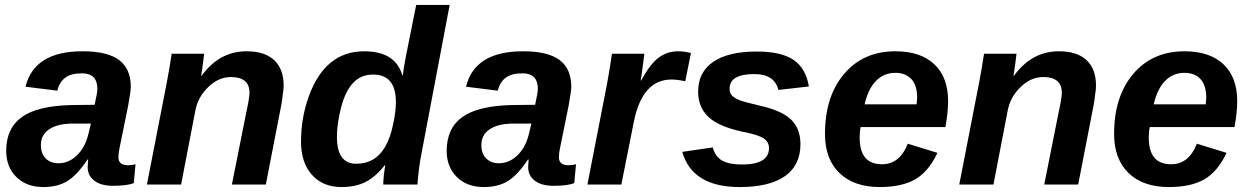

<svg xmlns="http://www.w3.org/2000/svg" viewBox="-20 -745 5042 775"><path d="M436 5Q388 5 361 -15.5Q334 -36 334 -70Q334 -83 336 -101H333Q292 -39 252.5 -14.5Q213 10 155 10Q87 10 46 -30.5Q5 -71 5 -136Q5 -227 68 -272.5Q131 -318 269 -321L362 -322Q373 -371 373 -386Q373 -449 311 -449Q267 -449 243.5 -431.5Q220 -414 211 -379L83 -395Q118 -538 313 -538Q414 -538 461 -502.5Q508 -467 508 -394Q508 -378 497 -317L462 -145Q458 -125 458 -110Q458 -78 497 -78Q512 -78 527 -82L520 -6Q493 5 436 5ZM336 -201 347 -246H268Q210 -245 177.5 -222.5Q145 -200 145 -159Q145 -125 164.5 -105.5Q184 -86 216 -86Q257 -86 290 -117.5Q323 -149 336 -201Z M1053 0H916L974 -291Q987 -349 987 -371Q987 -434 912 -434Q862 -434 821 -394Q778 -353 768 -296L711 0H573L654 -416Q664 -468 673 -528H804Q804 -527 803.5 -522.5Q803 -518 801.5 -507.5Q800 -497 799 -487L792 -438H793Q865 -538 975 -538Q1049 -538 1087 -502Q1125 -466 1125 -399Q1125 -384 1121 -360Q1118 -332 1115 -319Z M1535 -78H1533Q1497 -32 1456.5 -11Q1416 10 1358 10Q1283 10 1239 -39.5Q1195 -89 1195 -173Q1195 -268 1226 -355Q1292 -538 1450 -538Q1576 -538 1604 -441H1606Q1608 -463 1619 -521L1660 -725H1795L1679 -113Q1670 -66 1665 0H1527Q1527 -28 1535 -78ZM1418 -84Q1495 -84 1535 -153Q1556 -190 1566 -240Q1578 -292 1578 -333Q1578 -444 1486 -444Q1436 -444 1405 -410Q1374 -377 1357 -312Q1340 -246 1340 -192Q1340 -84 1418 -84Z M2214 5Q2166 5 2139 -15.5Q2112 -36 2112 -70Q2112 -83 2114 -101H2111Q2070 -39 2030.5 -14.5Q1991 10 1933 10Q1865 10 1824 -30.5Q1783 -71 1783 -136Q1783 -227 1846 -272.5Q1909 -318 2047 -321L2140 -322Q2151 -371 2151 -386Q2151 -449 2089 -449Q2045 -449 2021.5 -431.5Q1998 -414 1989 -379L1861 -395Q1896 -538 2091 -538Q2192 -538 2239 -502.5Q2286 -467 2286 -394Q2286 -378 2275 -317L2240 -145Q2236 -125 2236 -110Q2236 -78 2275 -78Q2290 -78 2305 -82L2298 -6Q2271 5 2214 5ZM2114 -201 2125 -246H2046Q1988 -245 1955.5 -222.5Q1923 -200 1923 -159Q1923 -125 1942.5 -105.5Q1962 -86 1994 -86Q2035 -86 2068 -117.5Q2101 -149 2114 -201Z M2769 -531 2746 -417Q2714 -424 2690 -424Q2572 -424 2538 -251L2488 0H2351L2430 -405Q2443 -476 2450 -528H2581L2570 -444L2566 -420H2568Q2603 -485 2637.5 -511.5Q2672 -538 2718 -538Q2742 -538 2769 -531Z M3211 -163Q3211 -78 3148.5 -34Q3086 10 2966 10Q2774 10 2734 -132L2857 -150Q2867 -113 2894.5 -97Q2922 -81 2975 -81Q3084 -81 3084 -147Q3084 -172 3063 -186Q3042 -201 2974 -214Q2879 -235 2838.5 -274Q2798 -313 2798 -375Q2798 -454 2859 -495.5Q2920 -537 3034 -537Q3134 -537 3183.5 -503Q3233 -469 3245 -396L3122 -382Q3106 -446 3025 -446Q2925 -446 2925 -387Q2925 -370 2934 -360Q2945 -349 2962 -342Q2980 -334 3049 -318Q3137 -298 3174 -261.5Q3211 -225 3211 -163Z M3796 -232H3454Q3450 -216 3450 -189Q3450 -82 3540 -82Q3612 -82 3644 -165L3764 -128Q3728 -52 3674 -21Q3620 10 3531 10Q3427 10 3368.5 -46.5Q3310 -103 3310 -204Q3310 -356 3387.5 -447Q3465 -538 3594 -538Q3696 -538 3751.5 -485.5Q3807 -433 3807 -337Q3807 -292 3796 -232ZM3470 -324H3680L3682 -351Q3682 -401 3658.5 -426Q3635 -451 3594 -451Q3548 -451 3516 -418.5Q3484 -386 3470 -324Z M4332 0H4195L4253 -291Q4266 -349 4266 -371Q4266 -434 4191 -434Q4141 -434 4100 -394Q4057 -353 4047 -296L3990 0H3852L3933 -416Q3943 -468 3952 -528H4083Q4083 -527 4082.5 -522.5Q4082 -518 4080.5 -507.5Q4079 -497 4078 -487L4071 -438H4072Q4144 -538 4254 -538Q4328 -538 4366 -502Q4404 -466 4404 -399Q4404 -384 4400 -360Q4397 -332 4394 -319Z M4963 -232H4621Q4617 -216 4617 -189Q4617 -82 4707 -82Q4779 -82 4811 -165L4931 -128Q4895 -52 4841 -21Q4787 10 4698 10Q4594 10 4535.5 -46.5Q4477 -103 4477 -204Q4477 -356 4554.5 -447Q4632 -538 4761 -538Q4863 -538 4918.5 -485.5Q4974 -433 4974 -337Q4974 -292 4963 -232ZM4637 -324H4847L4849 -351Q4849 -401 4825.5 -426Q4802 -451 4761 -451Q4715 -451 4683 -418.5Q4651 -386 4637 -324Z"/></svg>

Font: Libra Sans
Style: Bold Italic
Weight: 700
Italic angle: -12°
Foundry: Context Ltd
Version: Version 1.002